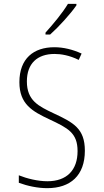

<svg xmlns="http://www.w3.org/2000/svg" viewBox="-20 -970 540 1000"><path d="M217 -800V-790H241C286 -830 346 -896 378 -942V-950H334C305 -902 260 -848 217 -800ZM226 10C347 10 422 -56 422 -185C422 -301 362 -332 259 -380C181 -417 120 -446 120 -546C120 -639 174 -689 264 -689C298 -689 341 -682 390 -658L405 -691C359 -712 311 -724 263 -724C155 -724 81 -665 81 -542C81 -427 149 -390 236 -349C334 -303 384 -278 384 -183C384 -84 328 -26 227 -26C177 -26 120 -40 78 -57V-18C124 -1 177 10 226 10Z"/></svg>

Font: Noto Sans Mono ExtraCondensed ExtraLight
Style: Regular
Weight: 200
Width: 2
Designer: Monotype Design Team
Foundry: Monotype Imaging Inc.
Version: Version 2.014